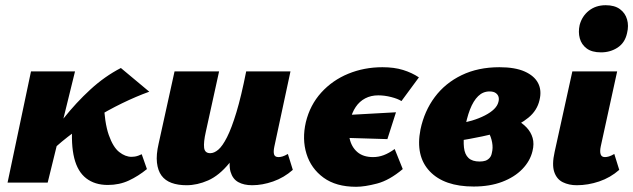

<svg xmlns="http://www.w3.org/2000/svg" viewBox="-20 -701 2430 737"><path d="M157 -101 133 -123Q176 -186 224 -246.5Q272 -307 327 -357.5Q382 -408 444 -440L553 -349Q503 -331 448.5 -304.5Q394 -278 340.5 -245Q287 -212 240 -175.5Q193 -139 157 -101ZM9 0 99 -427H268L163 0ZM394 9Q344 9 311 -16.5Q278 -42 265 -94Q252 -146 258 -226L378 -314Q381 -230 397.5 -183Q414 -136 437.5 -117.5Q461 -99 485 -99Q491 -99 497.5 -100Q504 -101 511 -103.5Q518 -106 524 -109L544 -52Q511 -25 474.5 -8Q438 9 394 9Z M696 10Q663 10 638.5 1Q614 -8 600 -27Q586 -46 582.5 -76.5Q579 -107 589 -150L650 -427H821L770 -195Q761 -155 763.5 -134Q766 -113 787 -113Q802 -113 818 -126.5Q834 -140 851.5 -174.5Q869 -209 887.5 -270Q906 -331 925 -427H993Q967 -293 933 -207.5Q899 -122 860 -74.5Q821 -27 779 -8.5Q737 10 696 10ZM948 10Q916 10 894.5 -2Q873 -14 865 -41.5Q857 -69 867 -117L930 -427H1095L1033 -138Q1029 -119 1032 -108.5Q1035 -98 1049 -98Q1056 -98 1064.5 -100.5Q1073 -103 1085 -110L1104 -49Q1070 -19 1028.5 -4.5Q987 10 948 10Z M1347 16Q1270 16 1222 -19Q1174 -54 1156.5 -110.5Q1139 -167 1154 -232Q1170 -298 1213 -345.5Q1256 -393 1317 -418Q1378 -443 1448 -443Q1493 -443 1527 -432.5Q1561 -422 1588 -404L1521 -313Q1507 -322 1481.5 -328.5Q1456 -335 1432 -335Q1404 -335 1382 -323.5Q1360 -312 1345.5 -290.5Q1331 -269 1324 -239Q1315 -202 1322 -169.5Q1329 -137 1351.5 -117.5Q1374 -98 1412 -98Q1433 -98 1453 -105.5Q1473 -113 1495 -129L1526 -52Q1475 -9 1427.5 3.5Q1380 16 1347 16ZM1467 -167 1237 -174 1266 -257 1500 -270Z M1798 15Q1685 15 1629.5 -43.5Q1574 -102 1594 -204Q1609 -275 1649 -328.5Q1689 -382 1752 -412.5Q1815 -443 1897 -443Q1957 -443 1994 -426.5Q2031 -410 2045.5 -382Q2060 -354 2051 -317Q2042 -277 2008.5 -249.5Q1975 -222 1928.5 -205Q1882 -188 1831.5 -177.5Q1781 -167 1737 -160L1732 -225Q1797 -235 1841.5 -258Q1886 -281 1893 -309Q1896 -319 1894 -328Q1892 -337 1883.5 -343.5Q1875 -350 1859 -350Q1834 -350 1815.5 -332Q1797 -314 1784 -280.5Q1771 -247 1763 -199Q1758 -161 1761 -134.5Q1764 -108 1778.5 -94.5Q1793 -81 1821 -81Q1834 -81 1843 -84Q1852 -87 1859 -94.5Q1866 -102 1868 -114Q1873 -133 1869 -154.5Q1865 -176 1855.5 -192.5Q1846 -209 1836 -212L1912 -259Q1939 -253 1962 -241Q1985 -229 2001.5 -211.5Q2018 -194 2024.5 -171.5Q2031 -149 2024 -121Q2015 -83 1985 -52Q1955 -21 1907.5 -3Q1860 15 1798 15Z M2194 10Q2164 10 2140.5 -1.5Q2117 -13 2107.5 -41Q2098 -69 2109 -118L2177 -427H2349L2286 -139Q2282 -120 2285.5 -109Q2289 -98 2302 -98Q2309 -98 2317.5 -100.5Q2326 -103 2338 -110L2357 -49Q2323 -19 2280 -4.5Q2237 10 2194 10ZM2287 -500Q2252 -500 2232 -515Q2212 -530 2205.5 -554Q2199 -578 2205 -605Q2214 -639 2240.5 -660Q2267 -681 2305 -681Q2339 -681 2359.5 -666Q2380 -651 2387 -626.5Q2394 -602 2387 -574Q2379 -537 2351 -518.5Q2323 -500 2287 -500Z"/></svg>

Font: Ysabeau Infant Black
Style: Italic
Weight: 900
Italic angle: -12°
Designer: Christian Thalmann (Catharsis Fonts)
Version: Version 2.001;gftools[0.9.30]; featfreeze: ss01,ss02,lnum